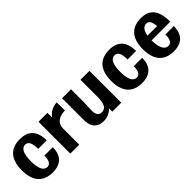

<svg xmlns="http://www.w3.org/2000/svg" viewBox="130 -1238 2005 2005"><g transform="rotate(-45 1133.0 -235.0)"><path d="M250 10C376 10 436 -59 436 -177H312C312 -101 288 -70 250 -70C204 -70 170 -116 170 -235C170 -352 202 -400 250 -400C295 -400 316 -358 316 -272H442C442 -419 368 -480 250 -480C123 -480 36 -409 36 -235C36 -81 105 10 250 10Z M518 0H650V-239C650 -328 724 -358 796 -358V-478C737 -478 684 -449 650 -401V-470H518Z M998 -470H866V-148C866 -31 930 8 1005 8C1057 8 1101 -11 1138 -47V0H1270V-470H1138V-221C1138 -112 1110 -72 1058 -72C1017 -72 990 -97 993 -169L998 -273Z M1570 10C1696 10 1756 -59 1756 -177H1632C1632 -101 1608 -70 1570 -70C1524 -70 1490 -116 1490 -235C1490 -352 1522 -400 1570 -400C1615 -400 1636 -358 1636 -272H1762C1762 -419 1688 -480 1570 -480C1443 -480 1356 -409 1356 -235C1356 -81 1425 10 1570 10Z M2038 10C2164 10 2224 -59 2224 -177H2100C2100 -101 2076 -70 2038 -70C1992 -70 1954 -116 1954 -235V-236H2230C2230 -425 2150 -480 2038 -480C1911 -480 1824 -409 1824 -235C1824 -81 1893 10 2038 10ZM1959 -301C1970 -370 2000 -400 2038 -400C2074 -400 2094 -373 2101 -301Z"/></g></svg>

Font: Tanklager Original
Style: Regular
Weight: 400
Designer: Ariel Martín Pérez
Foundry: Tunera Type Foundry
Version: Version 1.000;Glyphs 3.3 (3310)